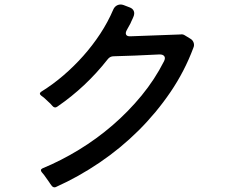

<svg xmlns="http://www.w3.org/2000/svg" viewBox="-20 -792 1040 836"><path d="M203 14Q201 11 198.5 8Q196 5 194 1L172 -30Q168 -34 162 -42Q153 -53 165 -59Q245 -92 323 -139.5Q401 -187 470 -246.5Q539 -306 596.5 -376Q654 -446 694 -525Q701 -539 695.5 -547Q690 -555 675 -555L567 -550L475 -547Q459 -547 449 -534Q354 -413 230 -328Q218 -319 208 -331L199 -341L171 -367L159 -376Q148 -385 160 -393Q210 -424 256 -463.5Q302 -503 342.5 -548.5Q383 -594 416.5 -645Q450 -696 473 -750Q479 -764 491.5 -769.5Q504 -775 518 -770L544 -760Q558 -755 562.5 -744Q567 -733 561 -719Q560 -717 559.5 -715.5Q559 -714 558 -712L551 -697Q549 -693 548 -690Q541 -676 532 -661Q525 -648 529.5 -640.5Q534 -633 549 -634L766 -642Q776 -644 785 -638L808 -624Q819 -618 823 -606.5Q827 -595 822 -584Q784 -482 722.5 -391.5Q661 -301 583 -223.5Q505 -146 413.5 -84Q322 -22 224 22Q218 25 212 22.5Q206 20 203 14Z"/></svg>

Font: Higure Gothic Medium
Style: Regular
Weight: 500
Designer: Yoshimichi Ohira
Foundry: Positype
Version: Version 1.000